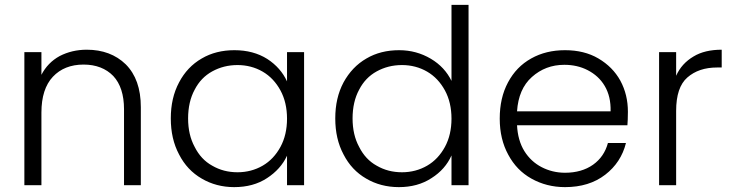

<svg xmlns="http://www.w3.org/2000/svg" viewBox="-20 -760 3007 788"><path d="M336 -556C336 -556 336 -556 336 -556C295 -556 258 -547 225 -530C192 -512 167 -486 150 -453C150 -453 150 -546 150 -546C150 -546 80 -546 80 -546C80 -546 80 0 80 0C80 0 150 0 150 0C150 0 150 -298 150 -298C150 -298 150 -298 150 -298C150 -363 166 -412 197 -445C228 -478 270 -495 323 -495C323 -495 323 -495 323 -495C374 -495 415 -479 445 -448C474 -417 489 -371 489 -312C489 -312 489 0 489 0C489 0 558 0 558 0C558 0 558 -320 558 -320C558 -320 558 -320 558 -320C558 -397 537 -455 496 -496C455 -536 401 -556 336 -556Z M681 -274C681 -274 681 -274 681 -274C681 -218 692 -169 715 -126C737 -83 768 -50 808 -27C847 -4 892 8 941 8C941 8 941 8 941 8C993 8 1038 -4 1076 -29C1113 -53 1141 -84 1158 -121C1158 -121 1158 0 1158 0C1158 0 1228 0 1228 0C1228 0 1228 -546 1228 -546C1228 -546 1158 -546 1158 -546C1158 -546 1158 -426 1158 -426C1158 -426 1158 -426 1158 -426C1141 -463 1114 -494 1077 -518C1039 -542 994 -554 942 -554C942 -554 942 -554 942 -554C892 -554 847 -543 808 -520C768 -497 737 -464 715 -422C692 -379 681 -330 681 -274ZM1158 -273C1158 -273 1158 -273 1158 -273C1158 -229 1149 -190 1131 -157C1113 -124 1089 -98 1058 -80C1027 -62 992 -53 955 -53C955 -53 955 -53 955 -53C916 -53 882 -62 851 -80C820 -97 796 -123 779 -157C761 -190 752 -229 752 -274C752 -274 752 -274 752 -274C752 -319 761 -359 779 -392C796 -425 820 -450 851 -467C882 -484 916 -493 955 -493C955 -493 955 -493 955 -493C992 -493 1027 -484 1058 -466C1089 -448 1113 -422 1131 -389C1149 -356 1158 -317 1158 -273Z M1356 -274C1356 -274 1356 -274 1356 -274C1356 -218 1367 -169 1390 -126C1412 -83 1443 -50 1483 -27C1522 -4 1567 8 1617 8C1617 8 1617 8 1617 8C1668 8 1713 -4 1751 -29C1789 -53 1816 -84 1833 -122C1833 -122 1833 0 1833 0C1833 0 1903 0 1903 0C1903 0 1903 -740 1903 -740C1903 -740 1833 -740 1833 -740C1833 -740 1833 -428 1833 -428C1833 -428 1833 -428 1833 -428C1815 -465 1787 -496 1748 -519C1709 -542 1666 -554 1618 -554C1618 -554 1618 -554 1618 -554C1568 -554 1523 -543 1484 -520C1444 -497 1413 -464 1390 -422C1367 -379 1356 -330 1356 -274ZM1833 -273C1833 -273 1833 -273 1833 -273C1833 -229 1824 -190 1806 -157C1788 -124 1764 -98 1733 -80C1702 -62 1667 -53 1630 -53C1630 -53 1630 -53 1630 -53C1591 -53 1557 -62 1526 -80C1495 -97 1471 -123 1454 -157C1436 -190 1427 -229 1427 -274C1427 -274 1427 -274 1427 -274C1427 -319 1436 -359 1454 -392C1471 -425 1495 -450 1526 -467C1557 -484 1591 -493 1630 -493C1630 -493 1630 -493 1630 -493C1667 -493 1702 -484 1733 -466C1764 -448 1788 -422 1806 -389C1824 -356 1833 -317 1833 -273Z M2557 -301C2557 -301 2557 -301 2557 -301C2557 -348 2547 -390 2526 -429C2505 -467 2475 -497 2436 -520C2397 -543 2351 -554 2299 -554C2299 -554 2299 -554 2299 -554C2247 -554 2201 -543 2160 -520C2119 -497 2088 -465 2065 -422C2042 -379 2031 -330 2031 -273C2031 -273 2031 -273 2031 -273C2031 -216 2043 -167 2066 -125C2089 -82 2120 -50 2161 -27C2202 -4 2248 8 2299 8C2299 8 2299 8 2299 8C2365 8 2420 -9 2464 -43C2507 -76 2536 -120 2549 -173C2549 -173 2475 -173 2475 -173C2475 -173 2475 -173 2475 -173C2465 -136 2445 -106 2414 -84C2383 -62 2344 -51 2299 -51C2299 -51 2299 -51 2299 -51C2264 -51 2232 -59 2203 -74C2174 -89 2150 -111 2132 -140C2114 -169 2104 -205 2102 -246C2102 -246 2555 -246 2555 -246C2555 -246 2555 -246 2555 -246C2556 -259 2557 -277 2557 -301ZM2486 -303C2486 -303 2102 -303 2102 -303C2102 -303 2102 -303 2102 -303C2106 -364 2126 -411 2163 -444C2200 -477 2244 -494 2296 -494C2296 -494 2296 -494 2296 -494C2331 -494 2363 -487 2392 -472C2421 -457 2445 -436 2462 -407C2479 -378 2487 -344 2486 -303Z M2755 -449C2755 -449 2755 -546 2755 -546C2755 -546 2685 -546 2685 -546C2685 -546 2685 0 2685 0C2685 0 2755 0 2755 0C2755 0 2755 -305 2755 -305C2755 -305 2755 -305 2755 -305C2755 -369 2770 -415 2801 -442C2832 -469 2872 -483 2923 -483C2923 -483 2942 -483 2942 -483C2942 -483 2942 -556 2942 -556C2942 -556 2942 -556 2942 -556C2896 -556 2857 -547 2826 -528C2794 -509 2770 -483 2755 -449Z"/></svg>

Font: wox.body
Style: Regular
Weight: 500
Designer: Ninad Kale (Devanagari), Jonny Pinhorn (Latin)
Foundry: Indian Type Foundry
Version: ""